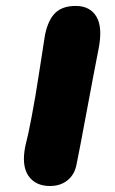

<svg xmlns="http://www.w3.org/2000/svg" viewBox="-20 -663 385 644"><path d="M147.9 -39.1Q98.6 -39.1 75.2 -73.5Q51.8 -107.9 64.9 -172.9Q74.7 -210 85.9 -270Q98.1 -332 114 -436.8Q129.9 -541.5 130.9 -545.9Q141.6 -597.2 165.8 -620.1Q189.9 -643.1 233.9 -643.1Q282.2 -643.1 303.7 -606.7Q325.2 -570.3 310.1 -496.1Q295.4 -421.9 271 -290.5Q246.6 -159.2 236.8 -111.8Q230.5 -77.6 206.5 -58.3Q182.6 -39.1 147.9 -39.1Z"/></svg>

Font: Shantell Sans Irregular Bouncy
Style: Italic
Weight: 800
Italic angle: -11.31°
Designer: Stephen Nixon, Anya Danilova, Shantell Martin
Foundry: Arrow Type
Version: Version 1.006;[9816181b4]